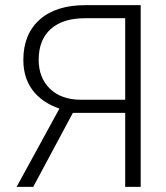

<svg xmlns="http://www.w3.org/2000/svg" viewBox="-20 -731 651 751"><path d="M469.7 0V-289.6H265.1L109.9 0H44.9L212.4 -306.2Q143.6 -330.1 107.4 -378.4Q71.3 -426.8 71.3 -496.6Q71.3 -597.2 135 -654.1Q198.7 -710.9 314.5 -710.9H530.3V0ZM131.3 -497.1Q131.3 -426.8 175.5 -383.8Q219.7 -340.8 297.4 -340.8H469.7V-659.7H312.5Q225.6 -659.7 178.5 -617.4Q131.3 -575.2 131.3 -497.1Z"/></svg>

Font: RobotoInd Light
Style: Regular
Weight: 300
Designer: Google
Version: Version 2.001151; 2014